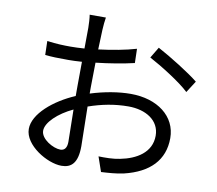

<svg xmlns="http://www.w3.org/2000/svg" viewBox="-88 -903 1175 1038"><g transform="rotate(10 500.0 -383.5)"><path d="M721 -688 685 -628C749 -594 860 -525 909 -478L950 -542C901 -582 792 -650 721 -688ZM325 -279 328 -102C328 -69 315 -53 292 -53C253 -53 183 -92 183 -138C183 -183 244 -241 325 -279ZM121 -619 123 -543C157 -539 194 -538 251 -538C272 -538 297 -539 325 -541L324 -410V-353C209 -304 105 -217 105 -134C105 -45 235 32 313 32C367 32 401 2 401 -91L397 -308C469 -333 540 -347 615 -347C710 -347 787 -301 787 -216C787 -124 707 -77 619 -60C582 -52 539 -52 502 -53L530 28C565 26 609 24 654 14C791 -19 867 -96 867 -217C867 -337 762 -416 616 -416C550 -416 472 -403 396 -379V-414L398 -549C471 -557 549 -570 608 -584L606 -662C549 -645 473 -631 400 -622L404 -730C405 -753 408 -781 411 -799H322C325 -782 327 -748 327 -728L326 -614C298 -612 272 -611 249 -611C212 -611 176 -612 121 -619Z"/></g></svg>

Font: Noto Sans Mono CJK SC
Style: Regular
Weight: 400
Designer: Ryoko NISHIZUKA 西塚涼子 (kana, bopomofo & ideographs); Paul D. Hunt (Latin, Greek & Cyrillic); Sandoll Communications 산돌커뮤니
Foundry: Adobe
Version: Version 2.004;hotconv 1.0.118;makeotfexe 2.5.65603